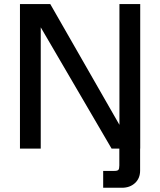

<svg xmlns="http://www.w3.org/2000/svg" viewBox="-20 -723 779 934"><path d="M77.1 0V-703.1H224.6L584.5 -74.7L561 -71.8V-703.1H662.1V0H522.9L153.8 -631.8L178.2 -635.3V0ZM481.9 190.4V108.4H536.1Q551.8 108.4 556.2 103Q560.5 97.7 560.5 81.5V-17.1H661.6V106.9Q661.6 144.5 636.7 167.5Q611.8 190.4 573.2 190.4Z"/></svg>

Font: Schibsted Grotesk Medium
Style: Regular
Weight: 500
Designer: Bakken & Baeck AS, Henrik Kongsvoll
Foundry: Schibsted ASA
Version: Version 1.100;gftools[0.9.25]